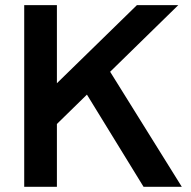

<svg xmlns="http://www.w3.org/2000/svg" viewBox="-20 -723 741 743"><path d="M73.7 0V-703.1H200.2V-400.9L509.8 -703.1H669.9L406.2 -445.3L683.6 0H535.6L316.4 -356.9L200.2 -243.2V0Z"/></svg>

Font: Schibsted Grotesk SemiBold
Style: Regular
Weight: 600
Designer: Bakken & Baeck AS, Henrik Kongsvoll
Foundry: Schibsted ASA
Version: Version 1.100;gftools[0.9.25]